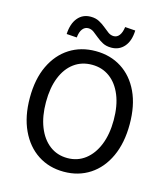

<svg xmlns="http://www.w3.org/2000/svg" viewBox="-124 -938 913 1046"><g transform="rotate(15 333.0 -415.0)"><path d="M333 12Q250 12 186.5 -29.5Q123 -71 87 -148Q51 -225 51 -330Q51 -436 87 -511.5Q123 -587 186.5 -627.5Q250 -668 333 -668Q416 -668 479.5 -627.5Q543 -587 578.5 -511.5Q614 -436 614 -330Q614 -225 578.5 -148Q543 -71 479.5 -29.5Q416 12 333 12ZM333 -65Q390 -65 433 -98Q476 -131 500 -190.5Q524 -250 524 -330Q524 -411 500 -469.5Q476 -528 433 -559.5Q390 -591 333 -591Q275 -591 232 -559.5Q189 -528 165.5 -469.5Q142 -411 142 -330Q142 -250 165.5 -190.5Q189 -131 232 -98Q275 -65 333 -65ZM408 -708Q380 -708 360 -718.5Q340 -729 324 -742.5Q308 -756 293 -767Q278 -778 261 -778Q242 -778 229 -761.5Q216 -745 213 -713L155 -717Q158 -776 185.5 -809Q213 -842 258 -842Q286 -842 306.5 -831Q327 -820 343 -806.5Q359 -793 373.5 -782.5Q388 -772 405 -772Q424 -772 436.5 -788.5Q449 -805 453 -836L511 -832Q509 -773 481 -740.5Q453 -708 408 -708Z"/></g></svg>

Font: Assistant Medium
Style: Regular
Weight: 500
Designer: Hebrew By Ben Nathan, Latin by Paul Hunt
Version: Version 3.000